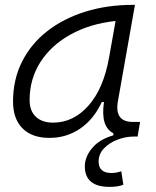

<svg xmlns="http://www.w3.org/2000/svg" viewBox="-20 -542 626 769"><path d="M418.9 206.5Q319.8 206.5 319.8 124Q319.8 86.4 348.9 51.3Q377.9 16.1 434.1 0V-8.3Q381.8 -35.2 396.5 -133.3H387.7Q355.5 -64 301 -26.9Q246.6 10.3 177.7 10.3Q108.4 10.3 70.3 -27.8Q32.2 -65.9 32.2 -135.3Q32.2 -223.1 68.1 -294.7Q104 -366.2 168.9 -417Q233.9 -467.8 321.3 -495.1Q408.7 -522.5 511.2 -522.5H520.5L452.1 -135.7Q438 -53.7 511.7 -53.7H541L531.2 4.9H516.6Q483.4 4.9 450.7 17.3Q418 29.8 396.5 52.2Q375 74.7 375 105Q375 150.9 426.3 150.9Q438.5 150.9 448.5 148.7Q458.5 146.5 465.8 144L474.1 197.8Q453.1 206.5 418.9 206.5ZM192.9 -50.8Q273.9 -50.8 334.5 -119.1Q395 -187.5 417 -312.5L442.9 -458Q339.8 -446.8 262.2 -403.6Q184.6 -360.4 141.6 -293Q98.6 -225.6 98.6 -141.1Q98.6 -98.1 123.5 -74.5Q148.4 -50.8 192.9 -50.8Z"/></svg>

Font: Cascadia Code Light
Style: Italic
Weight: 300
Italic angle: -10°
Monospace: yes
Designer: Aaron Bell
Foundry: Saja Typeworks
Version: Version 2404.023; ttfautohint (v1.8.4)